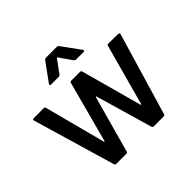

<svg xmlns="http://www.w3.org/2000/svg" viewBox="-167 -888 1077 1077"><g transform="rotate(-45 371.5 -350.0)"><path d="M262.2 0H183.1Q174.8 0 171.9 -7.8L27.8 -498L26.9 -501Q26.9 -508.8 37.1 -508.8H115.2Q124.5 -508.8 126 -500L221.2 -137.2Q223.6 -134.8 224.1 -134.8Q224.6 -134.8 225.1 -135.7Q225.6 -136.2 225.6 -136.5Q225.6 -136.7 226.1 -137.2L323.2 -500Q324.7 -508.8 334 -508.8H402.8Q412.6 -508.8 414.1 -500L513.2 -138.2Q515.1 -136.2 516.1 -136.2L518.1 -138.2L617.2 -500Q618.7 -508.8 627.9 -508.8L705.1 -507.8Q715.3 -507.8 713.9 -497.1L568.8 -7.8Q565.9 0 558.1 0H480Q472.2 0 469.2 -7.8L371.1 -346.2L369.1 -348.1Q368.2 -348.1 366.2 -346.2L272.9 -8.8Q271.5 0 262.2 0ZM298.8 -573.2H238.8Q232.9 -573.2 231.2 -576.7Q229.5 -580.1 232.9 -585L312 -693.8Q316.9 -700.2 325.2 -700.2H410.2Q418 -700.2 422.9 -693.8L502 -585Q503.9 -583 503.9 -579.1Q503.9 -573.2 496.1 -573.2H437Q429.2 -573.2 424.8 -579.1L372.1 -654.8Q369.6 -657.2 369.1 -657.2Q368.7 -657.2 366.2 -654.8L311 -579.1Q306.6 -573.2 298.8 -573.2Z"/></g></svg>

Font: Gruenseis Font Medium
Style: Regular
Weight: 500
Designer: Jeremy Tribby
Foundry: Tribby Type
Version: Version 1.408;Glyphs 3.1.2 (3151)